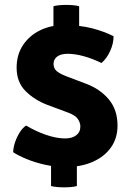

<svg xmlns="http://www.w3.org/2000/svg" viewBox="-20 -720 580 803"><path d="M254 -21.5Q210.5 -21.5 167.5 -31.2Q124.5 -41 89.8 -55.5Q55 -70 35 -83.5Q35.5 -102.5 43 -125Q50.5 -147.5 62.8 -166.8Q75 -186 89.5 -195Q125 -173 169.2 -157.2Q213.5 -141.5 250 -141Q280.5 -140.5 298.2 -153.8Q316 -167 316 -190Q316.5 -206 305.8 -222Q295 -238 265 -249L179 -281Q125.5 -301 87.5 -338.5Q49.5 -376 49.5 -437Q49.5 -491 76 -531Q102.5 -571 147.2 -593Q192 -615 246 -615Q313 -615 363.8 -602Q414.5 -589 455 -568.5Q455 -538 440.8 -506.8Q426.5 -475.5 404.5 -456.5Q366.5 -475 330 -485Q293.5 -495 263 -495Q234.5 -495 219.2 -483.5Q204 -472 204 -453Q204 -433 217.8 -422Q231.5 -411 257.5 -401L340.5 -369.5Q399 -347.5 435.2 -304.2Q471.5 -261 471.5 -194.5Q471.5 -142 444 -103.2Q416.5 -64.5 367.5 -43Q318.5 -21.5 254 -21.5ZM248 63.5Q232.5 63.5 218.2 62.2Q204 61 193.5 58V-71H301.5V58Q291.5 61 277.5 62.2Q263.5 63.5 248 63.5ZM203.5 -564.5V-694Q214 -697 228.5 -698.2Q243 -699.5 257 -699.5Q271.5 -699.5 286 -698.2Q300.5 -697 311 -694V-564.5Z"/></svg>

Font: Signika Negative Light
Style: Bold
Weight: 700
Version: Version 2.001